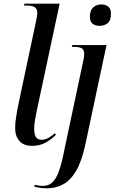

<svg xmlns="http://www.w3.org/2000/svg" viewBox="-20 -780 626 1040"><path d="M153 10Q108 10 85 -16.5Q62 -43 62 -87Q62 -113 68 -150.5Q74 -188 81 -221L176 -669Q182 -696 182 -710Q182 -732 168 -741Q154 -750 126 -750H110L112 -760H303L180 -184Q175 -162 170 -132Q165 -102 165 -84Q165 -54 174 -38.5Q183 -23 206 -23Q224 -23 242 -33Q260 -43 277 -58L283 -50Q261 -27 229 -8.5Q197 10 153 10ZM519 -640Q497 -640 482 -651Q467 -662 467 -689Q467 -724 485 -740Q503 -756 529 -756Q550 -756 565.5 -745Q581 -734 581 -706Q581 -669 563.5 -654.5Q546 -640 519 -640ZM234 240Q214 240 197 237.5Q180 235 166 231L168 221Q176 223 188.5 225Q201 227 212 227Q243 227 264 207.5Q285 188 300.5 143.5Q316 99 330 25L430 -446Q433 -458 434.5 -468Q436 -478 436 -487Q436 -511 422.5 -518.5Q409 -526 382 -526H369L371 -536H557L442 4Q423 92 393 144Q363 196 323 218Q283 240 234 240Z"/></svg>

Font: Noto Serif Display SemiCondensed Medium
Style: Italic
Weight: 500
Width: 4
Italic angle: -12°
Designer: Monotype Design Team
Foundry: Monotype Imaging Inc.
Version: Version 2.009